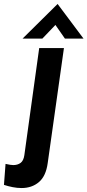

<svg xmlns="http://www.w3.org/2000/svg" viewBox="-104 -736 442 970"><path d="M5 214Q-17 214 -40 209.5Q-63 205 -84 198L-76 92Q-63 95 -53 96.5Q-43 98 -37 98Q-15 98 0 87Q15 76 19 48L94 -493H219L137 88Q128 154 92.5 184Q57 214 5 214ZM10 -541 187 -716 318 -541H224L176 -610L110 -541Z"/></svg>

Font: Hanken Grotesk
Style: Bold Italic
Weight: 700
Italic angle: -8°
Designer: Alfredo Marco Pradil
Foundry: Hanken Design Co.
Version: Version 3.013